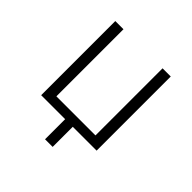

<svg xmlns="http://www.w3.org/2000/svg" viewBox="-172 -660 945 945"><g transform="rotate(45 300.0 -188.0)"><path d="M107 -516H164V-49H436V-516H493V0H327V140H274V0H107Z"/></g></svg>

Font: IBM Plex Mono Light
Style: Regular
Weight: 300
Monospace: yes
Designer: Mike Abbink, Paul van der Laan, Pieter van Rosmalen
Foundry: Bold Monday
Version: Version 2.3